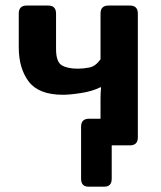

<svg xmlns="http://www.w3.org/2000/svg" viewBox="-20 -533 592 704"><path d="M48.8 -359.4V-483.4Q48.8 -512.7 78.1 -512.7H156.2Q185.5 -512.7 185.5 -483.4V-353.5Q185.5 -306.6 206.1 -293.9Q226.6 -281.2 265.6 -281.2Q286.1 -281.2 308.1 -285.6Q330.1 -290 348.6 -315.4V-483.4Q348.6 -512.7 377.9 -512.7H456.1Q485.4 -512.7 485.4 -483.4V-29.3Q485.4 0 456.1 0H389.6V122.1Q389.6 151.4 362.8 151.4H304.2Q277.3 151.4 277.3 122.1V-68.4Q277.3 -97.7 306.6 -97.7H348.6V-173.8Q348.6 -193.4 350.6 -212.9H347.7Q318.4 -198.2 277.3 -191.9Q236.3 -185.5 210.9 -185.5Q122.1 -185.5 85.4 -233.9Q48.8 -282.2 48.8 -359.4Z"/></svg>

Font: Istok
Style: Bold
Weight: 700
Designer: Andrey V. Panov
Foundry: Andrey V. Panov
Version: Version 1.0.1